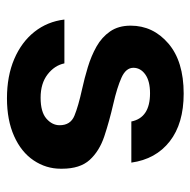

<svg xmlns="http://www.w3.org/2000/svg" viewBox="-18 -530 560 565"><g transform="rotate(90 262.5 -248.0)"><path d="M270 12Q204 12 154 -9.5Q104 -31 74 -69Q44 -107 38 -157H167Q173 -128 199.5 -107.5Q226 -87 268 -87Q310 -87 329.5 -104Q349 -121 349 -143Q349 -175 321 -186.5Q293 -198 243 -209Q211 -216 178 -226Q145 -236 117.5 -251.5Q90 -267 73 -291.5Q56 -316 56 -352Q56 -418 108.5 -463Q161 -508 256 -508Q344 -508 396.5 -467Q449 -426 459 -354H338Q327 -409 255 -409Q219 -409 199.5 -395Q180 -381 180 -360Q180 -338 209 -325Q238 -312 286 -301Q338 -289 381.5 -274.5Q425 -260 451 -231.5Q477 -203 477 -150Q477 -148 477 -146Q477 -103 452.5 -66.5Q428 -30 381 -9Q334 12 270 12Z"/></g></svg>

Font: Firefly Display
Style: Bold
Weight: 700
Designer: Colophon Foundry, Jonny Pinhorn
Foundry: Colophon Foundry
Version: Version 1.200; ttfautohint (v1.8.3)